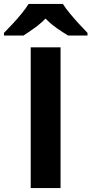

<svg xmlns="http://www.w3.org/2000/svg" viewBox="-66 -954 464 974"><path d="M89.8 0V-713.9H241.2V0ZM252.9 -934.1Q267.1 -911.6 289.8 -884.3Q312.5 -856.9 336.4 -831.1Q360.4 -805.2 377.9 -787.1V-773.9H279.3Q252.9 -789.6 221.9 -811.3Q190.9 -833 165 -859.9Q138.7 -833 108.9 -811.8Q79.1 -790.5 53.2 -773.9H-45.9V-787.1Q-27.3 -805.7 -3.4 -831.3Q20.5 -856.9 43 -884.3Q65.4 -911.6 79.1 -934.1Z"/></svg>

Font: Wonky
Style: Regular
Weight: 400
Designer: Monotype Design Team
Foundry: Monotype Imaging Inc.
Version: Version 3.000